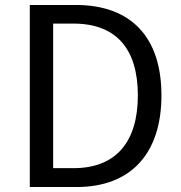

<svg xmlns="http://www.w3.org/2000/svg" viewBox="-20 -753 727 773"><path d="M100 0H288C509 0 630 -137 630 -369C630 -602 509 -733 285 -733H100ZM194 -76V-658H276C449 -658 535 -555 535 -369C535 -184 449 -76 276 -76Z"/></svg>

Font: Kinto Sans
Style: Regular
Weight: 400
Designer: Authors: Ryoko NISHIZUKA  (kana & ideographs); Paul D. Hunt (Latin, Greek & Cyrillic); Wenlong ZHANG  (bopomofo); Sandol
Foundry: Adobe Systems Incorporated, ookami Inc.
Version: Version 0.001